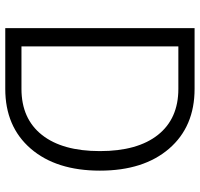

<svg xmlns="http://www.w3.org/2000/svg" viewBox="-35 -724 759 729"><g transform="rotate(90 344.5 -359.5)"><path d="M317.4 -718.8Q460.9 -718.8 544.4 -622.1Q627.9 -525.4 627.9 -359.4Q627.9 -193.4 544.4 -96.7Q460.9 0 317.4 0H86.9V-718.8ZM156.2 -61.5H317.4Q430.7 -61.5 492.2 -139.2Q553.7 -216.8 553.7 -359.4Q553.7 -502 492.2 -579.6Q430.7 -657.2 317.4 -657.2H156.2Z"/></g></svg>

Font: Min Sans Light
Style: Regular
Weight: 300
Designer: Jinseong-Kim, NotoSansCJK, Nunito
Foundry: Jinseong-Kim
Version: Version 1.400;Glyphs 3.1.2 (3151)